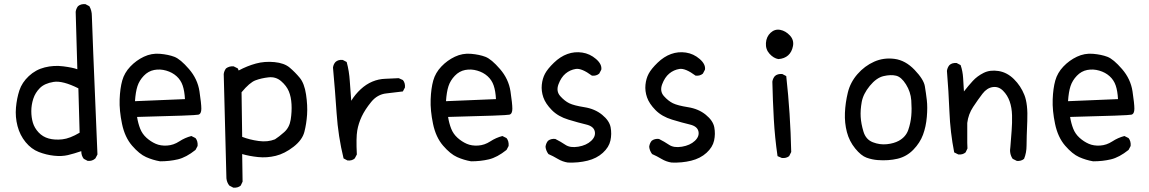

<svg xmlns="http://www.w3.org/2000/svg" viewBox="-20 -780 5540 926"><path d="M403 -4 384 -14Q372 -29 372 -51Q337 -39 307.5 -32Q278 -25 240.5 -29Q203 -33 167 -47Q131 -61 103.5 -94.5Q76 -128 64.5 -172Q53 -216 57 -261Q61 -306 73.5 -344Q86 -382 119 -413Q152 -444 196 -455Q240 -466 286 -460Q332 -454 353 -446L345 -723Q347 -738 356 -750Q370 -762 392 -760L411 -750Q423 -729 423 -703.5Q423 -678 450 -35L440 -16Q425 -2 403 -4ZM364 -140 358 -354Q282 -392 238.5 -385Q195 -378 172.5 -355.5Q150 -333 140.5 -303.5Q131 -274 131 -244Q131 -214 138.5 -188.5Q146 -163 166 -141.5Q186 -120 215 -112Q244 -104 280.5 -108Q317 -112 364 -140Z M752 -2Q717 -8 684.5 -22.5Q652 -37 617 -77.5Q582 -118 568.5 -182.5Q555 -247 557 -300.5Q559 -354 569.5 -391.5Q580 -429 608.5 -459Q637 -489 674 -506.5Q711 -524 751.5 -520.5Q792 -517 821 -506Q850 -495 891.5 -447Q933 -399 942 -339.5Q951 -280 951 -255.5Q951 -231 937 -227Q923 -223 641 -216Q646 -185 656 -159.5Q666 -134 686.5 -115.5Q707 -97 731 -86.5Q755 -76 786 -78Q817 -80 844.5 -98Q872 -116 903 -124L923 -114Q935 -99 933 -76L923 -57Q878 -21 838 -11.5Q798 -2 752 -2ZM872 -302Q870 -341 861 -367.5Q852 -394 831.5 -412.5Q811 -431 781.5 -439.5Q752 -448 723.5 -442.5Q695 -437 673.5 -414.5Q652 -392 643 -364.5Q634 -337 631 -292Z M1105 125 1086 115Q1074 100 1072 80L1059 -423Q1061 -438 1070 -450Q1086 -462 1107 -460L1127 -450L1131 -440Q1172 -462 1214 -473.5Q1256 -485 1303.5 -480.5Q1351 -476 1377 -454Q1403 -432 1425.5 -405Q1448 -378 1456 -324.5Q1464 -271 1461 -227Q1458 -183 1448 -144Q1438 -105 1395.5 -72Q1353 -39 1310 -28.5Q1267 -18 1224.5 -22.5Q1182 -27 1148 -37L1150 96L1141 115Q1127 127 1105 125ZM1306 -108Q1325 -120 1350.5 -142.5Q1376 -165 1382 -203Q1388 -241 1386 -277Q1384 -313 1373 -339.5Q1362 -366 1336 -388.5Q1310 -411 1275 -407Q1240 -403 1212 -392.5Q1184 -382 1145 -335L1148 -120Q1184 -106 1227.5 -100Q1271 -94 1306 -108Z M1656 -6 1637 -16Q1611 -122 1603.5 -233.5Q1596 -345 1586 -454Q1588 -470 1598 -481Q1611 -493 1633 -491L1652 -481Q1664 -437 1667 -389Q1670 -341 1674 -294Q1693 -325 1719.5 -349.5Q1746 -374 1776 -386.5Q1806 -399 1838 -400Q1870 -401 1903 -403L1923 -394Q1935 -380 1933 -358L1923 -339Q1887 -334 1843.5 -329.5Q1800 -325 1770 -288Q1740 -251 1724.5 -218Q1709 -185 1703 -150.5Q1697 -116 1701 -35L1691 -16Q1678 -4 1656 -6Z M2252 -2Q2217 -8 2184.5 -22.5Q2152 -37 2117 -77.5Q2082 -118 2068.5 -182.5Q2055 -247 2057 -300.5Q2059 -354 2069.5 -391.5Q2080 -429 2108.5 -459Q2137 -489 2174 -506.5Q2211 -524 2251.5 -520.5Q2292 -517 2321 -506Q2350 -495 2391.5 -447Q2433 -399 2442 -339.5Q2451 -280 2451 -255.5Q2451 -231 2437 -227Q2423 -223 2141 -216Q2146 -185 2156 -159.5Q2166 -134 2186.5 -115.5Q2207 -97 2231 -86.5Q2255 -76 2286 -78Q2317 -80 2344.5 -98Q2372 -116 2403 -124L2423 -114Q2435 -99 2433 -76L2423 -57Q2378 -21 2338 -11.5Q2298 -2 2252 -2ZM2372 -302Q2370 -341 2361 -367.5Q2352 -394 2331.5 -412.5Q2311 -431 2281.5 -439.5Q2252 -448 2223.5 -442.5Q2195 -437 2173.5 -414.5Q2152 -392 2143 -364.5Q2134 -337 2131 -292Z M2719 4Q2693 0 2670.5 -13.5Q2648 -27 2625 -37Q2613 -53 2611 -72Q2613 -89 2623 -101Q2637 -112 2658 -110Q2684 -97 2707 -81.5Q2730 -66 2769 -72.5Q2808 -79 2831 -100.5Q2854 -122 2848.5 -146.5Q2843 -171 2807 -179.5Q2771 -188 2721.5 -203Q2672 -218 2641.5 -249Q2611 -280 2600.5 -310.5Q2590 -341 2593 -371Q2596 -401 2608.5 -424.5Q2621 -448 2651.5 -477.5Q2682 -507 2716.5 -519.5Q2751 -532 2788 -526.5Q2825 -521 2854.5 -495.5Q2884 -470 2880 -444L2870 -425Q2856 -413 2835 -415Q2785 -452 2757 -447.5Q2729 -443 2707.5 -425Q2686 -407 2673.5 -373.5Q2661 -340 2682 -316.5Q2703 -293 2725.5 -282Q2748 -271 2798.5 -263Q2849 -255 2884 -226.5Q2919 -198 2925 -166Q2931 -134 2924 -102Q2917 -70 2887.5 -43Q2858 -16 2813.5 -5Q2769 6 2719 4Z M3219 4Q3193 0 3170.5 -13.5Q3148 -27 3125 -37Q3113 -53 3111 -72Q3113 -89 3123 -101Q3137 -112 3158 -110Q3184 -97 3207 -81.5Q3230 -66 3269 -72.5Q3308 -79 3331 -100.5Q3354 -122 3348.5 -146.5Q3343 -171 3307 -179.5Q3271 -188 3221.5 -203Q3172 -218 3141.5 -249Q3111 -280 3100.5 -310.5Q3090 -341 3093 -371Q3096 -401 3108.5 -424.5Q3121 -448 3151.5 -477.5Q3182 -507 3216.5 -519.5Q3251 -532 3288 -526.5Q3325 -521 3354.5 -495.5Q3384 -470 3380 -444L3370 -425Q3356 -413 3335 -415Q3285 -452 3257 -447.5Q3229 -443 3207.5 -425Q3186 -407 3173.5 -373.5Q3161 -340 3182 -316.5Q3203 -293 3225.5 -282Q3248 -271 3298.5 -263Q3349 -255 3384 -226.5Q3419 -198 3425 -166Q3431 -134 3424 -102Q3417 -70 3387.5 -43Q3358 -16 3313.5 -5Q3269 6 3219 4Z M3751 -18 3730 -27Q3717 -116 3712 -206Q3707 -296 3705 -386Q3707 -401 3717 -413Q3730 -425 3753 -423L3772 -413Q3782 -323 3788 -231.5Q3794 -140 3796 -47L3786 -27Q3772 -16 3751 -18ZM3734 -495Q3711 -499 3691.5 -520.5Q3672 -542 3674 -572.5Q3676 -603 3696.5 -622Q3717 -641 3743 -636Q3769 -631 3789.5 -609Q3810 -587 3804.5 -558Q3799 -529 3781 -513Q3763 -497 3734 -495Z M4213 -8Q4186 -10 4159.5 -19.5Q4133 -29 4104.5 -64Q4076 -99 4064.5 -143Q4053 -187 4055 -235.5Q4057 -284 4069 -333.5Q4081 -383 4115.5 -422.5Q4150 -462 4196 -482.5Q4242 -503 4294.5 -496Q4347 -489 4391 -443Q4435 -397 4440.5 -364Q4446 -331 4450 -297Q4454 -263 4450 -216Q4446 -169 4431.5 -130Q4417 -91 4385 -58Q4353 -25 4309 -14.5Q4265 -4 4213 -8ZM4315 -101Q4349 -120 4360.5 -153.5Q4372 -187 4375 -221Q4378 -255 4375 -296Q4372 -337 4349.5 -373Q4327 -409 4301.5 -415Q4276 -421 4241.5 -413Q4207 -405 4175 -366Q4143 -327 4136 -288Q4129 -249 4131 -216Q4133 -183 4144.5 -145Q4156 -107 4189.5 -94Q4223 -81 4257 -84.5Q4291 -88 4315 -101Z M4884 -4 4864 -14Q4847 -39 4853 -72Q4856 -112 4859 -149.5Q4862 -187 4861 -224Q4860 -261 4849.5 -291Q4839 -321 4817.5 -342.5Q4796 -364 4768 -360Q4740 -356 4718.5 -328Q4697 -300 4673.5 -264.5Q4650 -229 4645 -187V-91L4646 -64L4637 -45Q4623 -33 4602 -35L4582 -45Q4563 -142 4559 -241.5Q4555 -341 4547 -438Q4549 -454 4559 -466Q4572 -478 4594 -476L4613 -466Q4623 -437 4625 -404.5Q4627 -372 4629 -339Q4650 -366 4671.5 -389.5Q4693 -413 4724 -428.5Q4755 -444 4796 -437.5Q4837 -431 4870 -398.5Q4903 -366 4920.5 -322Q4938 -278 4934.5 -196Q4931 -114 4931 -78.5Q4931 -43 4919 -14Q4905 -2 4884 -4Z M5252 -2Q5217 -8 5184.5 -22.5Q5152 -37 5117 -77.5Q5082 -118 5068.5 -182.5Q5055 -247 5057 -300.5Q5059 -354 5069.5 -391.5Q5080 -429 5108.5 -459Q5137 -489 5174 -506.5Q5211 -524 5251.5 -520.5Q5292 -517 5321 -506Q5350 -495 5391.5 -447Q5433 -399 5442 -339.5Q5451 -280 5451 -255.5Q5451 -231 5437 -227Q5423 -223 5141 -216Q5146 -185 5156 -159.5Q5166 -134 5186.5 -115.5Q5207 -97 5231 -86.5Q5255 -76 5286 -78Q5317 -80 5344.5 -98Q5372 -116 5403 -124L5423 -114Q5435 -99 5433 -76L5423 -57Q5378 -21 5338 -11.5Q5298 -2 5252 -2ZM5372 -302Q5370 -341 5361 -367.5Q5352 -394 5331.5 -412.5Q5311 -431 5281.5 -439.5Q5252 -448 5223.5 -442.5Q5195 -437 5173.5 -414.5Q5152 -392 5143 -364.5Q5134 -337 5131 -292Z"/></svg>

Font: Kosefont JP
Style: Regular
Weight: 400
Designer: Nozomi Seto 瀬戸のぞみ
Version: Version 3.00;June 19, 2020